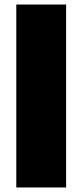

<svg xmlns="http://www.w3.org/2000/svg" viewBox="-20 -828 364 848"><path d="M52 -808H272V0H52Z"/></svg>

Font: Encode Sans Normal
Style: Black
Weight: 900
Designer: Pablo Impallari, Andres Torresi
Foundry: Pablo Impallari, Andres Torresi
Version: Version 1.000; ttfautohint (v1.00) -l 8 -r 50 -G 200 -x 14 -